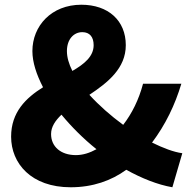

<svg xmlns="http://www.w3.org/2000/svg" viewBox="-20 -778 813 812"><path d="M279 14C372 14 451 -14 514 -60C579 -24 646 3 709 14L751 -130C714 -135 670 -152 623 -175C680 -251 720 -334 747 -424H585C567 -356 538 -298 501 -250C449 -288 399 -332 358 -377C436 -429 512 -489 512 -587C512 -691 438 -758 324 -758C197 -758 117 -668 117 -562C117 -515 134 -463 162 -409C90 -364 27 -304 27 -200C27 -87 112 14 279 14ZM388 -147C359 -131 330 -122 301 -122C237 -122 196 -158 196 -211C196 -242 214 -268 240 -293C283 -241 333 -191 388 -147ZM286 -478C271 -508 263 -536 263 -562C263 -612 292 -642 328 -642C360 -642 376 -621 376 -587C376 -540 338 -508 286 -478Z"/></svg>

Font: Noto Sans KR Black
Style: Regular
Weight: 900
Designer: Ryoko NISHIZUKA 西塚涼子 (kana, bopomofo & ideographs); Paul D. Hunt (Latin, Greek & Cyrillic); Sandoll Communications 산돌커뮤니
Foundry: Adobe
Version: Version 2.004;hotconv 1.0.118;makeotfexe 2.5.65603